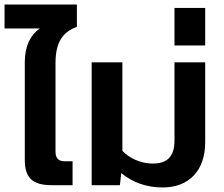

<svg xmlns="http://www.w3.org/2000/svg" viewBox="-38 -814 984 844"><path d="M189 0H281V-105H247C219 -105 206 -119 206 -147V-536C206 -622 233 -672 300 -696V-794H-18V-689H137C97 -661 71 -613 71 -542V-112C71 -35 102 0 189 0Z M677 10C793 10 864 -64 864 -189V-540H729V-197C729 -124 696 -95 632 -95C582 -95 529 -119 500 -151V-540H365V0H489L495 -53C543 -14 602 10 677 10Z M729 -614H864V-779H729Z"/></svg>

Font: Kanit Medium
Style: Regular
Weight: 500
Designer: Katatrad Team
Foundry: CadsonDemak
Version: Version 1.000;PS 001.000;hotconv 1.0.88;makeotf.lib2.5.64775